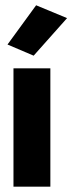

<svg xmlns="http://www.w3.org/2000/svg" viewBox="-20 -704 273 724"><path d="M30.8 0H169.9V-446.3H30.8ZM8.3 -536.1 106.9 -494.1 232.9 -635.7 116.2 -684.1Z"/></svg>

Font: Roboto Flex Super Cond Bold
Style: Regular
Weight: 700
Width: 3
Designer: Berlow after Robertson
Foundry: Google
Version: Version 3.000